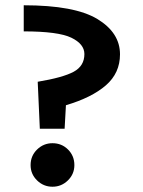

<svg xmlns="http://www.w3.org/2000/svg" viewBox="-20 -701 541 728"><path d="M123 -391Q219 -407 259.5 -429Q300 -451 300 -496Q300 -534 250.5 -558Q201 -582 70 -582V-681Q263 -681 349 -629Q435 -577 435 -495Q435 -424 381.5 -377.5Q328 -331 230 -302L225 -213H131ZM96 -75Q96 -110 120.5 -134Q145 -158 179 -158Q214 -158 238 -134Q262 -110 262 -75Q262 -41 237.5 -17Q213 7 179 7Q145 7 120.5 -17Q96 -41 96 -75Z"/></svg>

Font: MartelSansBold
Style: Bold
Weight: 700
Designer: Dan Reynolds and Mathieu Réguer
Foundry: Dan Reynolds and Mathieu Réguer
Version: Version 1.002; ttfautohint (v1.1) -l 5 -r 5 -G 72 -x 0 -D la